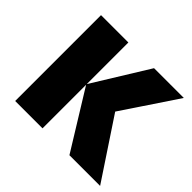

<svg xmlns="http://www.w3.org/2000/svg" viewBox="-135 -714 875 875"><g transform="rotate(45 302.5 -276.5)"><path d="M399.9 -553.2H591.8L414.6 -288.1L605.5 0H407.7L234.4 -280.8V0H58.1V-553.2H234.4V-285.2Z"/></g></svg>

Font: Open Sans SemiCondensed ExtraBold
Style: Regular
Weight: 800
Width: 4
Designer: Monotype Design Team
Foundry: Monotype Imaging Inc.
Version: Version 3.000